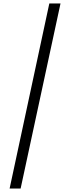

<svg xmlns="http://www.w3.org/2000/svg" viewBox="-20 -819 400 1098"><path d="M262 -799 35 259H98L326 -799Z"/></svg>

Font: Noto Serif Sinhala ExtraCondensed Medium
Style: Regular
Weight: 500
Width: 2
Designer: Jelle Bosma - Monotype Design Team
Foundry: Monotype Imaging Inc.
Version: Version 2.007